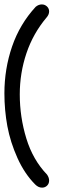

<svg xmlns="http://www.w3.org/2000/svg" viewBox="-20 -776 345 872"><path d="M142.1 -745.1Q155.3 -755.9 169.9 -755.9Q183.6 -755.9 193.4 -746.6Q203.1 -737.3 203.1 -724.1Q203.1 -709.5 190.9 -695.8Q130.4 -624 100.1 -534.2Q69.8 -444.3 69.8 -347.2Q69.8 -244.6 99.6 -147.2Q129.4 -49.8 193.8 17.1Q203.1 30.8 203.1 43.9Q203.1 58.1 193.8 67.1Q184.6 76.2 170.9 76.2Q154.3 76.2 140.1 62Q91.8 13.7 59.3 -58.3Q26.9 -130.4 13.4 -203.1Q0 -275.9 0 -352.1Q0 -463.4 34.9 -564.9Q69.8 -666.5 142.1 -745.1Z"/></svg>

Font: BPreplay
Style: Regular
Weight: 400
Designer: Magenta/George Triantafyllakos
Foundry: Magenta/George Triantafyllakos
Version: Version 1.00